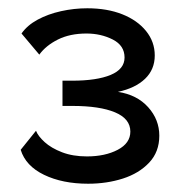

<svg xmlns="http://www.w3.org/2000/svg" viewBox="-20 -833 440 464"><path d="M193 -389Q131 -389 86.5 -410.5Q42 -432 30 -471L67 -517Q72 -504 88 -489.5Q104 -475 130 -465Q156 -455 190 -455Q234 -455 264.5 -471Q295 -487 295 -515Q295 -546 258 -561.5Q221 -577 155 -577H131V-638H154Q214 -638 247.5 -652Q281 -666 281 -694Q281 -723 252.5 -737.5Q224 -752 189 -752Q149 -752 120 -737.5Q91 -723 75 -701L32 -752Q46 -772 71 -785.5Q96 -799 127.5 -806Q159 -813 191 -813Q239 -813 275.5 -798.5Q312 -784 333 -758Q354 -732 354 -699Q354 -665 330.5 -642.5Q307 -620 265 -611Q311 -604 338 -574Q365 -544 365 -505Q365 -466 340.5 -440Q316 -414 277 -401.5Q238 -389 193 -389Z"/></svg>

Font: Raleway Thin SemiBold
Style: Regular
Weight: 600
Version: Version 4.026